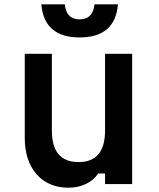

<svg xmlns="http://www.w3.org/2000/svg" viewBox="-20 -855 740 892"><path d="M594 -605V0H468V-49H436Q415 -17 378.5 0Q342 17 298 17Q205 17 150 -45.5Q95 -108 95 -215V-605H221V-248Q221 -102 345 -102Q468 -102 468 -248V-605ZM281 -835Q288 -765 350 -765Q412 -765 419 -835H528Q515 -681 350 -681Q185 -681 172 -835Z"/></svg>

Font: Martian Mono Medium
Style: Regular
Weight: 500
Monospace: yes
Designer: Roman Shamin
Foundry: Evil Martians
Version: Version 1.000; ttfautohint (v1.8.4.7-5d5b)